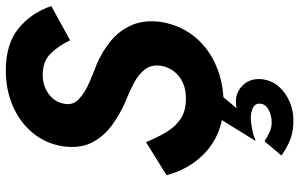

<svg xmlns="http://www.w3.org/2000/svg" viewBox="-200 -554 1006 645"><g transform="rotate(-90 302.5 -231.0)"><path d="M148 -243Q163 -206 181.5 -175Q200 -144 226.5 -126.5Q253 -109 292 -109Q336 -108 366 -130Q396 -152 404 -190Q410 -224 392.5 -246.5Q375 -269 345 -284.5Q315 -300 282 -313Q243 -330 206 -356.5Q169 -383 147.5 -423Q126 -463 134 -522Q143 -580 179 -623.5Q215 -667 269.5 -690.5Q324 -714 389 -714Q479 -714 531.5 -670Q584 -626 605 -561L490 -498Q473 -535 446.5 -562.5Q420 -590 375 -590Q338 -590 310.5 -570.5Q283 -551 277 -518Q271 -489 292 -469Q313 -449 346 -434.5Q379 -420 411 -408Q455 -389 489.5 -360Q524 -331 541.5 -290Q559 -249 552 -194Q542 -132 507 -86Q472 -40 418 -13.5Q364 13 299 17L262 61Q268 60 274.5 59.5Q281 59 287 59Q319 60 341.5 85Q364 110 359 150Q354 182 333.5 204.5Q313 227 283.5 239.5Q254 252 224 252Q188 253 159.5 242.5Q131 232 103 212L151 155Q167 166 183.5 173Q200 180 217 179Q237 179 256.5 169Q276 159 277 141Q279 124 263.5 116.5Q248 109 230 109Q216 109 194.5 113Q173 117 152 125L222 12Q152 -3 104 -52.5Q56 -102 37 -174Z"/></g></svg>

Font: Von Semi
Style: Italic
Weight: 600
Version: Version 4.000; ttfautohint (v1.8.4.7-5d5b)